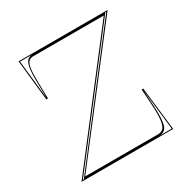

<svg xmlns="http://www.w3.org/2000/svg" viewBox="-160 -854 985 1001"><g transform="rotate(-30 333.0 -354.0)"><path d="M50 0 584 -693H161Q143 -693 132.5 -683.5Q122 -674 117.5 -647.5Q113 -621 114 -570L116 -464H106L80 -708H616L81 -15H520Q539 -15 551 -26.5Q563 -38 567.5 -71Q572 -104 568 -168L562 -260H572L602 0ZM111 -469 109 -580Q108 -645 119 -674Q130 -703 161 -703H86ZM61 -5H67L605 -703H599ZM520 -5H596L568 -255L574 -158Q579 -76 569 -40.5Q559 -5 520 -5Z"/></g></svg>

Font: Kalnia Glaze Thin
Style: Regular
Weight: 100
Version: Version 1.110